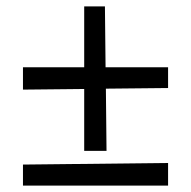

<svg xmlns="http://www.w3.org/2000/svg" viewBox="-20 -582 600 602"><path d="M312 -304 314 -109H244V-303L52 -301V-371H244V-562H309L311 -371H507V-306ZM52 -66 507 -71V0H52Z"/></svg>

Font: Andada
Style: Regular
Weight: 400
Designer: Carolina Giovagnoli
Foundry: Carolina Giovagnoli
Version: Version 1.003